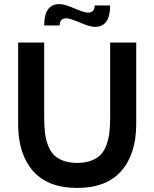

<svg xmlns="http://www.w3.org/2000/svg" viewBox="-20 -909 758 943"><path d="M446 -777Q422 -777 373 -798Q324 -819 306 -819Q273 -819 273 -784H197Q197 -889 272 -889Q296 -889 345 -868Q394 -847 412 -847Q445 -847 445 -882H521Q521 -777 446 -777ZM69 -300V-700H197V-333Q197 -290 200.8 -258Q204.5 -226 215.2 -196.8Q226 -167.5 243.8 -149Q261.5 -130.5 290.5 -119.8Q319.5 -109 359 -109Q398.5 -109 427.5 -119.8Q456.5 -130.5 474.2 -149Q492 -167.5 502.8 -196.8Q513.5 -226 517.2 -258Q521 -290 521 -333V-700H649V-300Q649 -153 576 -69.5Q503 14 359 14Q215 14 142 -69.5Q69 -153 69 -300Z"/></svg>

Font: Cabin
Style: Bold
Weight: 700
Designer: Pablo Impallari
Foundry: Pablo Impallari. http://www.impallari.com Igino Marini. http://www.ikern.com
Version: Version 3.001;hotconv 1.0.109;makeotfexe 2.5.65596